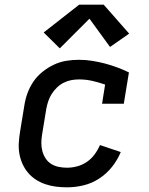

<svg xmlns="http://www.w3.org/2000/svg" viewBox="-20 -794 640 822"><path d="M267 8Q243 8 219.5 5Q196 2 174 -5.5Q152 -13 133.5 -25Q115 -37 100.5 -54Q86 -71 76.5 -92Q67 -113 63 -136Q59 -159 60.5 -183Q62 -207 66 -231L84 -341Q88 -368 97.5 -394.5Q107 -421 123 -444.5Q139 -468 162 -486.5Q185 -505 210.5 -517Q236 -529 263 -533.5Q290 -538 318 -538Q347 -538 375 -533.5Q403 -529 429.5 -522Q456 -515 481.5 -505.5Q507 -496 532 -484L510 -350H417L430 -432Q404 -441 376 -447.5Q348 -454 319 -454Q302 -454 285.5 -451Q269 -448 253 -440Q237 -432 224 -419.5Q211 -407 201.5 -392Q192 -377 186.5 -360.5Q181 -344 178 -327L160 -217Q157 -199 157 -181Q157 -163 161.5 -146.5Q166 -130 175.5 -115.5Q185 -101 199.5 -92Q214 -83 231.5 -79.5Q249 -76 267 -76Q289 -76 311 -82Q333 -88 352 -101Q371 -114 385 -133Q399 -152 408 -173L497 -143Q483 -109 459.5 -79.5Q436 -50 404.5 -29.5Q373 -9 337.5 -0.5Q302 8 267 8ZM236 -587 167 -655 319 -774H424L533 -650L451 -593L363 -714Z"/></svg>

Font: Iosevka Curly Slab MdEx
Style: Italic
Weight: 500
Width: 7
Italic angle: -9°
Monospace: yes
Designer: Belleve Invis
Foundry: Belleve Invis
Version: Version 11.0.0; ttfautohint (v1.8.3)